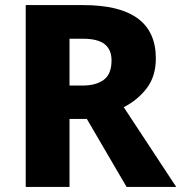

<svg xmlns="http://www.w3.org/2000/svg" viewBox="-20 -734 712 754"><path d="M307 -714Q592 -714 592 -505Q592 -435 557 -388.5Q522 -342 466 -313L672 0H477L321 -267H253V0H81V-714ZM304 -582H253V-398H303Q357 -398 387.5 -420.5Q418 -443 418 -497Q418 -539 391 -560.5Q364 -582 304 -582Z"/></svg>

Font: Noto Sans Thai Looped ExtraBold
Style: Regular
Weight: 800
Designer: Sasikarn Vongin, Ben Mitchell
Foundry: The Fontpad Ltd
Version: Version 1.001; ttfautohint (v1.8.4.7-5d5b)